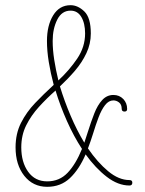

<svg xmlns="http://www.w3.org/2000/svg" viewBox="-20 -715 560 740"><path d="M162 5Q107 5 73.5 -37.5Q40 -80 40 -147Q40 -200 61 -241.5Q82 -283 115.5 -318Q149 -353 184 -385L187 -388Q175 -433 168 -476Q161 -519 161 -557Q161 -617 185 -656Q209 -695 252 -695Q280 -695 305 -671Q330 -647 330 -586Q330 -546 313 -510Q296 -474 269 -442.5Q242 -411 211 -382Q228 -326 252 -269.5Q276 -213 305 -165Q312 -185 319 -208Q331 -246 343.5 -278Q356 -310 374 -329.5Q392 -349 417 -349Q440 -349 455 -333.5Q470 -318 470 -295Q470 -285 460 -285Q449 -285 449 -296Q449 -312 439 -320Q429 -328 417 -328Q399 -328 385 -310Q371 -292 360 -263Q349 -234 339 -201Q329 -169 319 -143Q356 -89 397 -55Q438 -21 479 -21Q490 -21 490 -11Q490 0 479 0Q435 0 391.5 -33.5Q348 -67 310 -120Q285 -62 249.5 -28.5Q214 5 162 5ZM183 -557Q183 -523 189 -484.5Q195 -446 205 -405Q247 -444 277.5 -489Q308 -534 308 -586Q308 -625 293.5 -649.5Q279 -674 252 -674Q218 -674 200.5 -639Q183 -604 183 -557ZM62 -147Q62 -90 88.5 -53Q115 -16 162 -16Q209 -16 240.5 -49Q272 -82 296 -141Q264 -190 238 -248.5Q212 -307 194 -366Q160 -336 130 -303Q100 -270 81 -232Q62 -194 62 -147Z"/></svg>

Font: Zen Loop
Style: Regular
Weight: 400
Designer: Yoshimichi Ohira
Foundry: A-1 Corp ZenFonts
Version: Version 1.000; ttfautohint (v1.8.3)